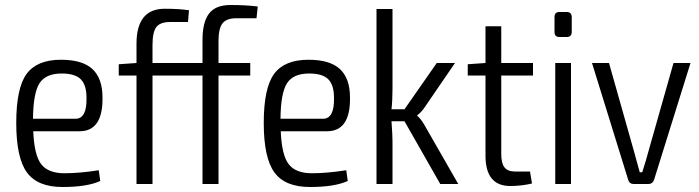

<svg xmlns="http://www.w3.org/2000/svg" viewBox="-20 -736 2797 768"><path d="M238 -43Q297 -43 375 -55L381 -12Q328 12 230 12Q130 12 87.5 -46.5Q45 -105 45 -244Q45 -384 86.5 -440.5Q128 -497 224 -497Q310 -497 350 -459.5Q390 -422 390 -346Q392 -211 298 -211H113Q117 -115 145 -79Q173 -43 238 -43ZM227 -442Q163 -442 138 -403Q113 -364 112 -261H282Q328 -261 326 -345Q326 -396 303 -419Q280 -442 227 -442Z M1006 -663H925Q886 -663 870 -642.5Q854 -622 854 -571V-484H981V-434H854V0H790V-434H590V0H526V-434H455V-479L526 -484V-561Q526 -701 639 -701Q696 -701 736 -695L732 -648H661Q621 -648 605.5 -628Q590 -608 590 -555V-484H790V-577Q790 -647 816 -681.5Q842 -716 902 -716Q964 -716 1011 -710Z M1228 -43Q1287 -43 1365 -55L1371 -12Q1318 12 1220 12Q1120 12 1077.5 -46.5Q1035 -105 1035 -244Q1035 -384 1076.5 -440.5Q1118 -497 1214 -497Q1300 -497 1340 -459.5Q1380 -422 1380 -346Q1382 -211 1288 -211H1103Q1107 -115 1135 -79Q1163 -43 1228 -43ZM1217 -442Q1153 -442 1128 -403Q1103 -364 1102 -261H1272Q1318 -261 1316 -345Q1316 -396 1293 -419Q1270 -442 1217 -442Z M1598 -251H1546Q1550 -195 1550 -170V0H1486V-700H1550V-382Q1550 -335 1546 -299H1598L1727 -484H1800L1676 -303Q1664 -286 1649 -275V-273Q1663 -261 1676 -239L1813 0H1741Z M1985 -434V-120Q1985 -83 1998 -66.5Q2011 -50 2039 -50H2100L2108 -2Q2066 8 2021 8Q1922 8 1922 -113V-434H1851V-479L1922 -484V-631H1985V-484H2112V-434Z M2217 -688H2247Q2267 -688 2267 -667V-609Q2267 -588 2247 -588H2217Q2198 -588 2198 -609V-667Q2198 -688 2217 -688ZM2264 0H2201V-484H2264Z M2742 -484 2596 -16Q2590 0 2574 0H2515Q2498 0 2493 -16L2348 -484H2416L2515 -134L2539 -47H2549Q2565 -97 2575 -135L2674 -484Z"/></svg>

Font: exo2condensed_l
Style: Regular
Weight: 300
Width: 3
Designer: Natanael Gama
Version: Version 1.001;PS 001.001;hotconv 1.0.70;makeotf.lib2.5.58329